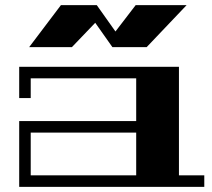

<svg xmlns="http://www.w3.org/2000/svg" viewBox="-20 -730 827 750"><path d="M679 -45H778V0H55V-257H512V-424H100V-347H55V-469H679ZM512 -45V-212H100V-45ZM553 -546H419L352 -641L261 -546H94L218 -710H358L431 -607L510 -710H709Z"/></svg>

Font: Geostar Fill
Style: Regular
Weight: 400
Designer: Joe Prince
Foundry: Joe Prince
Version: Version 1.002